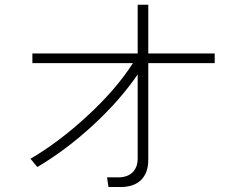

<svg xmlns="http://www.w3.org/2000/svg" viewBox="-20 -749 1040 796"><path d="M114.3 -487.3V-527.3H550.8V-729.5H594.7V-527.3H870.1V-487.3H594.7V-85.9Q594.7 -33.2 565.4 -3.4Q536.1 26.4 478.5 26.4H429.7L423.8 -13.7H469.7Q508.8 -13.7 529.8 -34.7Q550.8 -55.7 550.8 -91.8V-440.4Q476.6 -332 365.2 -229.5Q253.9 -127 134.8 -56.6L106.4 -90.8Q223.6 -159.2 342.3 -268.6Q460.9 -377.9 531.2 -487.3Z"/></svg>

Font: Gothic A1 ExtraLight
Style: Regular
Weight: 275
Designer: HanYang I&C Co.,Ltd.
Foundry: HanYang I&C Co.,Ltd.
Version: Version 2.50